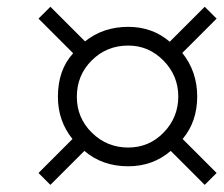

<svg xmlns="http://www.w3.org/2000/svg" viewBox="-20 -693 652 560"><path d="M611.8 -188.5 577.1 -153.8 478 -252.9Q425.8 -208 354 -208Q278.3 -208 226.1 -252.9L127 -153.8L92.3 -188.5L191.4 -287.6Q148.9 -340.3 148.9 -410.6Q148.9 -489.3 193.4 -537.6L92.3 -638.7L127 -673.3L228 -572.3Q280.8 -614.7 354 -614.7Q424.3 -614.7 475.1 -571.3L577.1 -673.3L611.8 -638.7L511.7 -538.6Q555.2 -484.4 555.2 -411.6Q555.2 -338.4 512.7 -287.6ZM500 -411.6Q500 -472.2 457 -516.1Q414.1 -560.1 354 -560.1Q291 -560.1 247.6 -516.8Q204.1 -473.6 204.1 -410.6Q204.1 -349.1 248 -305.9Q292 -262.7 354 -262.7Q415 -262.7 457.5 -306.6Q500 -350.6 500 -411.6Z"/></svg>

Font: Dai Banna SIL Book
Style: Oblique
Weight: 400
Italic angle: -11°
Designer: Victor Gaultney
Foundry: SIL International
Version: Version 2.000